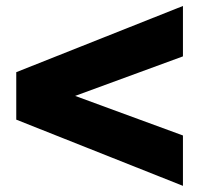

<svg xmlns="http://www.w3.org/2000/svg" viewBox="-20 -642 664 640"><path d="M34.2 -243.2V-401.4L589.8 -622.1V-454.1L230.5 -322.3L589.8 -190.4V-22.5Z"/></svg>

Font: Giphurs Black
Style: Regular
Weight: 900
Version: Version 0.920; ttfautohint (v1.8.4.7-5d5b)